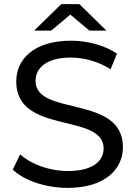

<svg xmlns="http://www.w3.org/2000/svg" viewBox="-20 -906 660 934"><path d="M309 8C492 8 578 -84 578 -190C578 -447 153 -338 153 -512C153 -575 205 -626 325 -626C387 -626 457 -608 518 -569L549 -645C491 -685 407 -708 326 -708C142 -708 59 -616 59 -509C59 -249 484 -359 484 -184C484 -122 431 -74 309 -74C219 -74 130 -108 78 -155L42 -81C97 -28 202 8 309 8ZM322 -835 415 -757H498L366 -886H278L146 -757H229Z"/></svg>

Font: Montserrat-Alt1 Med
Style: Regular
Weight: 500
Designer: Differentunic
Foundry: Differentunic
Version: Version 7.222